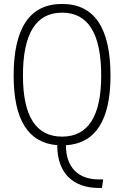

<svg xmlns="http://www.w3.org/2000/svg" viewBox="-20 -723 626 968"><path d="M478.5 224.6H494.1L500 181.6H478.5C373 181.6 312.5 119.1 312.5 10.7V9.3C461.4 0 537.1 -116.2 537.1 -341.8C537.1 -583 455.1 -703.1 293 -703.1C130.9 -703.1 48.8 -583 48.8 -341.8C48.8 -118.7 122.6 -2.4 268.6 8.8V9.8C268.6 146.5 345.2 224.6 478.5 224.6ZM293 -34.2C161.6 -34.2 95.7 -136.7 95.7 -341.8C95.7 -554.2 161.6 -659.2 293 -659.2C424.3 -659.2 490.2 -554.2 490.2 -341.8C490.2 -136.7 424.3 -34.2 293 -34.2Z"/></svg>

Font: Cascadia Mono PL ExtraLight
Style: Regular
Weight: 200
Monospace: yes
Designer: Aaron Bell
Foundry: Saja Typeworks
Version: Version 2404.023